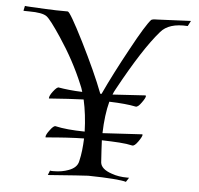

<svg xmlns="http://www.w3.org/2000/svg" viewBox="-49 -699 781 752"><g transform="rotate(5 341.5 -323.0)"><path d="M166 3 173 -15Q176 -14 180 -14Q184 -14 188 -14Q220 -14 246 -24Q279 -36 284 -62Q289 -83 291.5 -105Q294 -127 295 -152Q234 -151 145 -143Q144 -143 144 -145Q144 -154 157 -171Q172 -192 180 -190Q223 -180 295 -179Q293 -246 280 -304Q252 -303 218.5 -301Q185 -299 145 -296Q144 -296 144 -297Q144 -307 157 -324Q173 -345 180 -342Q197 -339 220.5 -336.5Q244 -334 272 -333Q270 -341 267 -348.5Q264 -356 261 -363Q224 -452 166 -539Q144 -572 129.5 -591Q115 -610 107 -616Q90 -629 37 -629Q13 -629 15 -630L19 -649Q23 -648 44 -647Q65 -646 102 -644Q121 -643 142.5 -642.5Q164 -642 188 -642Q197 -642 254 -529Q282 -473 304.5 -423.5Q327 -374 343 -332H348Q367 -373 390.5 -419Q414 -465 442 -516Q469 -566 487.5 -596Q506 -626 516 -637Q520 -641 541 -641L672 -647L661 -626Q587 -631 555 -593Q492 -521 402 -356Q395 -344 391 -333L520 -341Q522 -339 522 -339Q522 -331 508 -312Q494 -292 485 -294Q466 -298 440 -300.5Q414 -303 381 -304Q374 -278 370 -246.5Q366 -215 365 -179Q426 -183 520 -188Q522 -188 522 -186Q522 -179 508 -159Q494 -139 485 -141Q464 -146 434 -148Q404 -150 365 -151Q366 -133 367 -111.5Q368 -90 370 -64Q373 -38 415 -24Q442 -14 477 -14H484L473 3Q460 -1 423 -4Q386 -7 324 -8Q315 -8 275.5 -5Q236 -2 166 3Z"/></g></svg>

Font: Gideon Roman
Style: Regular
Weight: 400
Designer: Robert E. Leuschke
Foundry: Robert E. Leuschke
Version: Version 2.010